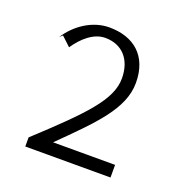

<svg xmlns="http://www.w3.org/2000/svg" viewBox="-90 -973 590 614"><g transform="rotate(20 205.0 -666.0)"><path d="M51 -816 82 -787C107 -824 142 -855 181 -855C239 -855 275 -815 275 -751C275 -678 207 -609 59 -472V-441H349V-484H138C246 -591 322 -664 322 -753C322 -845 265 -891 182 -891C124 -891 71 -854 41 -807Z"/></g></svg>

Font: GenEiGothic-pro-Light
Style: Regular
Weight: 300
Designer: Ryoko NISHIZUKA (kana & ideographs); Paul D. Hunt (Latin, Greek & Cyrillic); Wenlong ZHANG (bopomofo); Sandoll Communica
Foundry: Adobe Systems Incorporated; o_tamon
Version: Version 1.000.140830